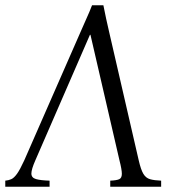

<svg xmlns="http://www.w3.org/2000/svg" viewBox="-47 -708 644 728"><path d="M87 -100Q72 -66 72 -50Q72 -34 89.5 -29Q107 -24 141 -23V0H-27V-23Q-15 -24 -4.5 -28.5Q6 -33 17.5 -49Q29 -65 45 -100L258 -586Q269 -612 280.5 -637Q292 -662 302 -688H345Q350 -662 355.5 -637Q361 -612 367 -586L479 -100Q487 -65 496.5 -49Q506 -33 522 -28.5Q538 -24 564 -23V0H371V-23Q395 -24 405 -28.5Q415 -33 415 -49Q415 -65 406 -100L296 -576H294Z"/></svg>

Font: Bona Nova SC
Style: Italic
Weight: 400
Italic angle: -4°
Designer: Mateusz Machalski
Foundry: Capitalics
Version: Version 4.001; ttfautohint (v1.8.4.7-5d5b)